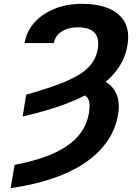

<svg xmlns="http://www.w3.org/2000/svg" viewBox="-20 -757 707 990"><path d="M96.5 -156.4 115.3 -268.9Q211.5 -296.1 278.7 -321.1Q345.9 -346 388.8 -372.8Q431.7 -399.5 454.3 -431.3Q476.9 -463 483.9 -503.6Q493.3 -560.4 467.3 -588.3Q441.2 -616.2 382.8 -616Q347.4 -616.2 320.8 -606Q294.1 -595.8 278 -577.7Q261.9 -559.6 257.9 -535.1H106.7Q116.8 -595.6 157.6 -641Q198.4 -686.4 261.8 -711.8Q325.3 -737.3 403.1 -737.3Q483.9 -737.3 540.7 -713.4Q597.6 -689.5 623.6 -641.8Q649.5 -594 636.8 -521.5Q625.6 -456.5 587 -401.9Q548.3 -347.2 481.5 -302.2Q414.7 -257.3 318.7 -221.1Q222.6 -185 96.5 -156.4ZM370.1 -277.1 417.1 -364.5Q478.7 -361.4 520.9 -337.5Q563 -313.6 581.2 -270.4Q599.3 -227.2 588.6 -165.8Q575 -86.1 528.9 -22.6Q482.7 41 409.8 88.2Q336.9 135.4 241.8 166.4Q146.7 197.4 35.1 212.9L55.3 93Q138 77.5 204.6 54.3Q271.3 31.2 320.4 -1.3Q369.5 -33.8 399.4 -76.5Q429.3 -119.2 438.4 -172.9Q447.6 -227.9 432.1 -251.2Q416.7 -274.5 370.1 -277.1Z"/></svg>

Font: Adwaita Sans
Style: Italic
Weight: 400
Italic angle: -9.39999°
Designer: Rasmus Andersson
Foundry: rsms
Version: Version 4.001;git-9221beed3